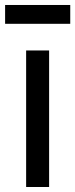

<svg xmlns="http://www.w3.org/2000/svg" viewBox="-36 -747 300 767"><path d="M244.6 -727.1H-15.6V-651.9H244.6ZM160.2 -545.4H68.4V0H160.2Z"/></svg>

Font: SG Kara Light
Style: Regular
Weight: 400
Designer: Damoon Khanjanzadeh
Version: Version 1.000